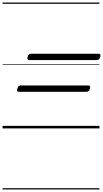

<svg xmlns="http://www.w3.org/2000/svg" viewBox="-20 -1011 811 1512"><path d="M210 -538Q200 -538 197 -544Q194 -550 198 -564Q205 -588 225 -588H757Q768 -588 770 -581.5Q772 -575 769 -562Q762 -538 743 -538ZM129 -288Q119 -288 116 -294Q113 -300 117 -314Q124 -338 144 -338H676Q687 -338 689 -331.5Q691 -325 688 -312Q681 -288 662 -288ZM0 471H763V481H0ZM0 -20H763V0H0ZM0 -505H763V-500H0ZM0 -991H763V-981H0Z"/></svg>

Font: Playwrite IE Guides
Style: Regular
Weight: 400
Designer: Veronika Burian, José Scaglione
Foundry: TypeTogether
Version: Version 1.003